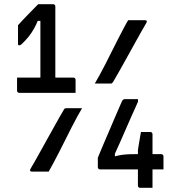

<svg xmlns="http://www.w3.org/2000/svg" viewBox="-20 -806 840 912"><path d="M430.3 -409.1Q440 -425.6 453.1 -449.4Q466.2 -473.1 480.8 -501.7Q495.3 -530.3 510.2 -560.2Q525.1 -590.1 539.6 -618.3Q554.2 -646.4 566.6 -670.3Q579 -694.1 588.7 -710Q592.1 -710 603.5 -710Q614.8 -710 628.6 -710Q642.5 -710 653.8 -710Q665.1 -710 669.1 -710Q675.1 -710 676.9 -706.5Q678.7 -703 675.1 -697Q666 -681.3 653.3 -659.3Q640.7 -637.2 626.1 -610.7Q611.5 -584.2 596.1 -556.6Q580.7 -528.9 565.9 -502.4Q551.1 -475.9 538.7 -453.9Q526.3 -431.9 516.7 -416.1Q514.1 -412.1 511.9 -410.6Q509.7 -409.1 505.7 -409.1Q502.2 -409.1 491.8 -409.1Q481.4 -409.1 468.2 -409.1Q455 -409.1 444.3 -409.1Q433.7 -409.1 430.3 -409.1ZM369.7 -291.9Q360 -276 346.9 -251.9Q333.8 -227.9 319.2 -199.3Q304.7 -170.7 289.8 -140.8Q274.9 -110.9 260.4 -82.7Q245.8 -54.6 233.4 -31Q221 -7.5 211.3 9Q207.9 9 196.5 9Q185.2 9 171.4 9Q157.5 9 146.2 9Q134.9 9 130.9 9Q124.9 9 123.1 5.5Q121.3 2 124.9 -4Q134 -19.7 146.7 -41.7Q159.3 -63.8 173.9 -90.3Q188.5 -116.8 203.9 -144.4Q219.3 -172.1 234.1 -198.6Q248.9 -225.1 261.3 -247.1Q273.7 -269.1 283.3 -284.9Q285.9 -289.9 288.1 -290.9Q290.3 -291.9 294.3 -291.9Q297.8 -291.9 308.2 -291.9Q318.6 -291.9 331.8 -291.9Q345 -291.9 355.7 -291.9Q366.3 -291.9 369.7 -291.9ZM704.4 86.2Q700.4 86.2 692.3 86.2Q684.3 86.2 675.3 86.2Q666.2 86.2 658.2 86.2Q650.1 86.2 646.1 86.2Q641.1 86.2 638.1 83.4Q635.1 80.6 635.1 75.2V-91.9Q635.1 -93.9 637 -105.4Q638.8 -117 641.3 -131.8Q643.9 -146.6 646.2 -160.1Q648.5 -173.5 649.5 -179.1H693.4Q698.8 -179.1 701.6 -176.1Q704.4 -173.1 704.4 -168.1V35.2Q704.4 42.2 704.4 60.2Q704.4 78.2 704.4 86.2ZM756.5 -1.3H455.7Q450.7 -1.3 447.7 -4.3Q444.7 -7.3 444.7 -12.3V-56.8Q444.7 -56.8 452.6 -76Q460.4 -95.2 473.2 -125.1Q485.9 -155.1 500.5 -188.7Q515 -222.2 528 -253Q541 -283.7 550.1 -304.1Q559.3 -324.5 560.3 -327.1Q563.3 -332.1 566.8 -333.6Q570.3 -335.1 574.3 -335.1Q578.3 -335.1 586.7 -335.1Q595 -335.1 604.9 -335.1Q614.8 -335.1 623.2 -335.1Q631.5 -335.1 635.5 -335.1V-323.1Q634.5 -320.1 625.4 -300.2Q616.4 -280.3 603.4 -251.3Q590.4 -222.2 576.1 -189.1Q561.7 -155.9 548.5 -126.1Q535.3 -96.3 525.7 -75.6Q516.2 -54.9 514.2 -49.9L525.8 -98.1V-43.8L511.2 -58.8Q527.5 -64.2 542.7 -67.5Q557.9 -70.8 576.6 -72.3Q595.2 -73.8 620 -73.8H745.5Q750.5 -73.8 753.5 -70.8Q756.5 -67.8 756.5 -62.8Q756.5 -58.8 756.5 -50.4Q756.5 -41.9 756.5 -32Q756.5 -22.1 756.5 -13.7Q756.5 -5.3 756.5 -1.3ZM61 -437.5H328Q333 -437.5 336 -434.5Q339 -431.5 339 -426.5Q339 -422.5 339 -414.1Q339 -405.6 339 -395.7Q339 -385.8 339 -377.4Q339 -368.9 339 -364.9H72Q67 -364.9 64 -367.9Q61 -370.9 61 -375.9Q61 -381.6 61 -388.1Q61 -394.6 61 -402.4Q61 -410.2 61 -419.4Q61 -428.5 61 -437.5ZM242.8 -396.6H166.5L171.9 -411.7Q171.9 -417.8 171.9 -423.4Q171.9 -429 171.9 -434.1Q171.9 -439.2 171.9 -442.6Q171.9 -444.6 171.9 -468.9Q171.9 -493.1 171.9 -529.7Q171.9 -566.3 171.9 -606.3Q171.9 -646.4 171.9 -681.3Q171.9 -716.1 171.9 -737L190.1 -707H142L168.7 -733Q160.7 -708.5 150.9 -688Q141 -667.6 129.2 -649.9Q117.4 -632.2 99.8 -613.3Q86.2 -598.7 80.9 -594.7Q75.5 -590.7 71.5 -590.7Q68.5 -590.7 67 -592.2Q65.5 -593.7 65.5 -597.2V-686.3Q76.1 -697.8 89.1 -711.9Q102.2 -726 113 -736.7Q125.8 -749.1 138.1 -762.4Q150.4 -775.7 161.6 -786.2Q167.8 -786.2 177.7 -786.2Q187.7 -786.2 198.5 -786.2Q209.2 -786.2 218.2 -786.2Q227.2 -786.2 231.8 -786.2Q236.8 -786.2 239.8 -783.2Q242.8 -780.2 242.8 -775.2Q242.8 -773.2 242.8 -745.2Q242.8 -717.2 242.8 -675.2Q242.8 -633.2 242.8 -586.2Q242.8 -539.2 242.8 -497.2Q242.8 -455.2 242.8 -427.2Q242.8 -399.2 242.8 -396.6Z"/></svg>

Font: Recursive Sans Linear Light
Style: Regular
Weight: 300
Version: Version 1.085